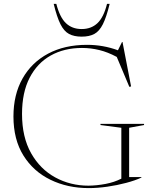

<svg xmlns="http://www.w3.org/2000/svg" viewBox="-20 -955 792 985"><path d="M642.5 -46.5H705.5V-44Q673.5 -29 627.2 -16.8Q581 -4.5 530.5 2.8Q480 10 435.5 10Q326.5 10 238.8 -32.8Q151 -75.5 100 -157.5Q49 -239.5 49 -357.5Q49 -469.5 95.5 -552Q142 -634.5 226.8 -679.8Q311.5 -725 426.5 -725Q509.5 -725 585 -697L606 -739.5H608.5L652.5 -511.5L643.5 -509.5L579 -663Q533.5 -687.5 489.5 -698.2Q445.5 -709 400.5 -709Q309.5 -709 240.2 -670.2Q171 -631.5 132 -556Q93 -480.5 93 -370.5Q93 -251.5 139.5 -169.2Q186 -87 263.5 -44.8Q341 -2.5 434 -2.5Q477 -3 521.8 -11.5Q566.5 -20 602.5 -38.5V-299.5L495.5 -313.5V-319.5H719V-313.5L642.5 -299.5ZM399 -806Q448 -806 480 -836.2Q512 -866.5 529 -935H542.5Q526 -867 507.8 -830.8Q489.5 -794.5 463.8 -780.8Q438 -767 399 -767Q360 -767 334.2 -780.8Q308.5 -794.5 290.2 -830.8Q272 -867 255.5 -935H269Q286.5 -866.5 318.2 -836.2Q350 -806 399 -806Z"/></svg>

Font: Newsreader Display ExtraLight
Style: Regular
Weight: 275
Designer: Hugues Gentile
Foundry: Production Type
Version: Version 1.002